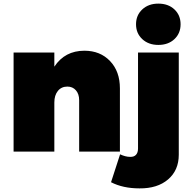

<svg xmlns="http://www.w3.org/2000/svg" viewBox="-20 -837 1070 1060"><path d="M854 -589Q800 -589 765.5 -621Q731 -653 731 -703Q731 -753 765.5 -785Q800 -817 854 -817Q909 -817 943 -785Q977 -753 977 -703Q977 -653 943 -621Q909 -589 854 -589ZM642 0H417V-284Q417 -318 399 -338.5Q381 -359 352 -359Q319 -359 299.5 -335Q280 -311 280 -271V0H55V-547H280V-469Q338 -557 446 -557Q533 -557 587.5 -500Q642 -443 642 -349ZM742 -17V-547H967V17Q967 103 908 153.5Q849 204 750 203Q659 203 593 169L643 15Q673 29 698 29Q719 30 730.5 18Q742 6 742 -17Z"/></svg>

Font: MontserratBlack
Style: Regular
Weight: 900
Designer: Julieta Ulanovsky
Foundry: Julieta Ulanovsky
Version: Version 4.000